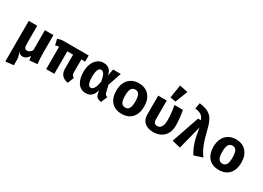

<svg xmlns="http://www.w3.org/2000/svg" viewBox="-13 -1853 4226 3080"><g transform="rotate(30 2100.0 -313.0)"><path d="M524 -188Q524 -99 536 0L394 14Q385 -19 381 -63Q358 -26 329 -5.5Q300 15 266 15Q238 15 219.5 5Q201 -5 180 -33Q199 7 207.5 38.5Q216 70 216 115V205L67 221V-531H224V-229Q224 -180 227 -154.5Q230 -129 242 -115.5Q254 -102 279 -102Q304 -102 326.5 -117Q349 -132 366 -159V-531H524Z M1107 -417V-179Q1107 -147 1117 -128.5Q1127 -110 1151 -99L1105 17Q954 -9 954 -158V-417H847V0H696V-415Q659 -412 630 -401L604 -509Q659 -531 715 -531H1177V-417Z M1604 -404 1629 -531H1771L1687 -283L1714 -167Q1721 -134 1734 -120.5Q1747 -107 1771 -102L1720 17Q1672 9 1646.5 -10.5Q1621 -30 1611 -77L1600 -130Q1581 -55 1540.5 -19Q1500 17 1435 17Q1342 17 1288.5 -57Q1235 -131 1235 -263Q1235 -345 1261 -410Q1287 -475 1335 -512Q1383 -549 1446 -549Q1517 -549 1556.5 -511Q1596 -473 1604 -404ZM1395 -263Q1395 -98 1464 -98Q1532 -98 1561 -266Q1547 -355 1524 -394Q1501 -433 1468 -433Q1395 -433 1395 -263Z M2358 -267Q2358 -133 2290 -58Q2222 17 2100 17Q1978 17 1910 -57.5Q1842 -132 1842 -266Q1842 -351 1872.5 -414.5Q1903 -478 1961.5 -513.5Q2020 -549 2100 -549Q2221 -549 2289.5 -472.5Q2358 -396 2358 -267ZM2005 -266Q2005 -178 2028 -138.5Q2051 -99 2100 -99Q2149 -99 2172 -139Q2195 -179 2195 -267Q2195 -353 2172 -392.5Q2149 -432 2100 -432Q2051 -432 2028 -392.5Q2005 -353 2005 -266Z M2951 -256Q2951 -165 2915 -103.5Q2879 -42 2818 -12.5Q2757 17 2682 17Q2584 17 2524.5 -34Q2465 -85 2465 -180V-531H2623V-189Q2623 -141 2640.5 -120Q2658 -99 2693 -99Q2739 -99 2766 -139.5Q2793 -180 2793 -265Q2793 -389 2766 -531H2922Q2951 -388 2951 -256ZM2841 -815 2753 -587 2650 -604 2688 -847Z M3255 -531Q3240 -571 3221 -593.5Q3202 -616 3170 -629Q3138 -642 3084 -650L3103 -758Q3204 -745 3263.5 -714.5Q3323 -684 3358.5 -624Q3394 -564 3420 -456Q3460 -291 3498.5 -195.5Q3537 -100 3590 -33L3434 17Q3382 -60 3350.5 -157.5Q3319 -255 3294 -419L3183 17L3027 -20L3203 -531Z M4158 -267Q4158 -133 4090 -58Q4022 17 3900 17Q3778 17 3710 -57.5Q3642 -132 3642 -266Q3642 -351 3672.5 -414.5Q3703 -478 3761.5 -513.5Q3820 -549 3900 -549Q4021 -549 4089.5 -472.5Q4158 -396 4158 -267ZM3805 -266Q3805 -178 3828 -138.5Q3851 -99 3900 -99Q3949 -99 3972 -139Q3995 -179 3995 -267Q3995 -353 3972 -392.5Q3949 -432 3900 -432Q3851 -432 3828 -392.5Q3805 -353 3805 -266Z"/></g></svg>

Font: Fira Mono
Style: Bold
Weight: 700
Monospace: yes
Designer: Carrois Corporate & Edenspiekermann AG
Foundry: Carrois Corporate GbR & Edenspiekermann AG
Version: Version 3.206